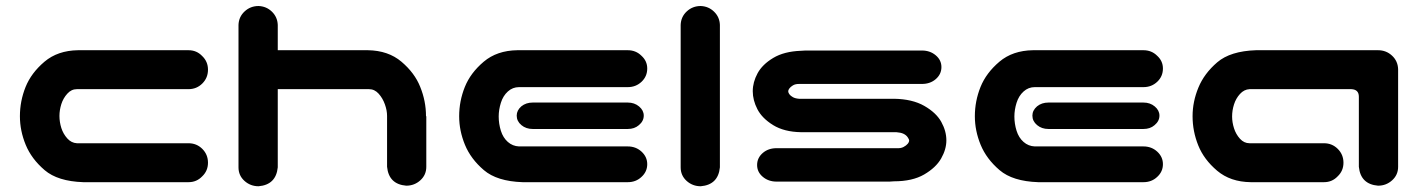

<svg xmlns="http://www.w3.org/2000/svg" viewBox="-20 -614 4781 645"><path d="M259.8 -2Q173.8 -4.9 129.9 -42.5Q85.9 -80.1 66.4 -127.4Q46.9 -174.8 46.9 -223.6Q46.9 -274.4 65.9 -321.8Q85 -369.1 129.4 -406.7Q173.8 -444.3 242.2 -445.3H613.3Q640.6 -445.3 659.2 -425.8Q678.7 -407.2 678.7 -379.9Q678.7 -352.5 659.7 -333.5Q640.6 -314.5 613.3 -314.5H238.3Q219.7 -314.5 206.1 -299.3Q192.4 -284.2 186 -264.2Q179.7 -244.1 179.7 -224.6Q179.7 -204.1 186 -184.1Q192.4 -164.1 206.1 -148.9Q219.7 -133.8 238.3 -132.8H613.3Q640.6 -132.8 659.7 -113.8Q678.7 -94.7 678.7 -67.4Q678.7 -40 659.2 -21.5Q640.6 -2 613.3 -2Z M848.6 -593.8Q875 -592.8 893.6 -574.7Q912.1 -556.6 913.1 -530.3V-445.3H1215.8Q1284.2 -444.3 1328.6 -406.7Q1373 -369.1 1391.6 -322.3Q1411.1 -274.4 1411.1 -223.6H1412.1V-53.7Q1412.1 -26.4 1392.1 -8.3Q1372.1 9.8 1344.7 9.8Q1286.1 4.9 1280.3 -53.7V-224.6Q1280.3 -243.2 1272.9 -263.7Q1265.6 -284.2 1252 -299.3Q1238.3 -314.5 1219.7 -314.5H913.1V-51.8Q907.2 6.8 848.6 11.7Q821.3 11.7 801.3 -6.3Q781.2 -24.4 781.2 -51.8V-530.3Q782.2 -557.6 801.8 -575.7Q821.3 -593.8 848.6 -593.8Z M1735.4 -2Q1649.4 -4.9 1605.5 -42.5Q1561.5 -80.1 1542 -127.4Q1522.5 -174.8 1522.5 -223.6Q1522.5 -274.4 1541.5 -321.8Q1560.5 -369.1 1605 -406.7Q1649.4 -444.3 1717.8 -445.3H2088.9Q2116.2 -445.3 2134.8 -426.8Q2154.3 -409.2 2154.3 -383.8Q2154.3 -357.4 2135.3 -339.4Q2116.2 -321.3 2088.9 -321.3H1723.6Q1702.1 -321.3 1686 -306.6Q1669.9 -292 1662.6 -268.6Q1655.3 -245.1 1655.3 -222.7Q1655.3 -198.2 1662.6 -174.8Q1669.9 -151.4 1686 -137.2Q1702.1 -123 1723.6 -122.1H2088.9Q2116.2 -122.1 2135.3 -104.5Q2154.3 -86.9 2154.3 -62.5Q2154.3 -37.1 2134.8 -19.5Q2116.2 -2 2088.9 -2ZM2142.6 -225.6Q2142.6 -207 2126 -193.4Q2111.3 -180.7 2088.9 -180.7H1769.5Q1747.1 -180.7 1731.4 -193.8Q1715.8 -207 1715.8 -225.6Q1715.8 -243.2 1731.4 -256.8Q1747.1 -269.5 1769.5 -269.5H2088.9Q2111.3 -269.5 2127 -256.3Q2142.6 -243.2 2142.6 -225.6Z M2334 -593.8Q2360.4 -592.8 2378.9 -574.7Q2397.5 -556.6 2398.4 -530.3V-51.8Q2392.6 6.8 2334 11.7Q2306.6 11.7 2286.6 -6.3Q2266.6 -24.4 2266.6 -51.8V-530.3Q2267.6 -557.6 2287.1 -575.7Q2306.6 -593.8 2334 -593.8Z M3142.6 -388.7Q3142.6 -364.3 3123 -347.7Q3104.5 -332 3077.1 -332H2664.1Q2651.4 -332 2643.6 -327.1Q2635.7 -322.3 2631.8 -316.9Q2627.9 -311.5 2627.9 -307.6Q2627.9 -302.7 2631.8 -297.4Q2635.7 -292 2643.6 -287.6Q2651.4 -283.2 2664.1 -282.2H2983.4Q3044.9 -281.2 3085 -258.3Q3125 -235.4 3142.1 -204.6Q3159.2 -173.8 3159.2 -142.6Q3159.2 -112.3 3141.6 -81.5Q3124 -50.8 3084.5 -27.8Q3044.9 -4.9 2983.4 -4.9Q2972.7 -3.9 2967.8 -3.9H2588.9Q2561.5 -3.9 2542.5 -20Q2523.4 -36.1 2523.4 -59.6Q2523.4 -84 2543 -100.6Q2561.5 -116.2 2588.9 -116.2H2991.2Q3005.9 -115.2 3015.1 -120.1Q3024.4 -125 3029.3 -130.9Q3034.2 -136.7 3034.2 -142.6Q3034.2 -145.5 3029.3 -152.8Q3024.4 -160.2 3015.1 -164.6Q3005.9 -168.9 2991.2 -169.9H2670.9Q2614.3 -170.9 2577.1 -193.8Q2540 -216.8 2524.4 -247.1Q2508.8 -277.3 2508.8 -307.6Q2508.8 -337.9 2524.9 -367.7Q2541 -397.5 2577.6 -419.4Q2614.3 -441.4 2670.9 -443.4Q2680.7 -444.3 2685.5 -444.3H3077.1Q3104.5 -444.3 3123.5 -428.2Q3142.6 -412.1 3142.6 -388.7Z M3467.8 -2Q3381.8 -4.9 3337.9 -42.5Q3293.9 -80.1 3274.4 -127.4Q3254.9 -174.8 3254.9 -223.6Q3254.9 -274.4 3273.9 -321.8Q3293 -369.1 3337.4 -406.7Q3381.8 -444.3 3450.2 -445.3H3821.3Q3848.6 -445.3 3867.2 -426.8Q3886.7 -409.2 3886.7 -383.8Q3886.7 -357.4 3867.7 -339.4Q3848.6 -321.3 3821.3 -321.3H3456.1Q3434.6 -321.3 3418.5 -306.6Q3402.3 -292 3395 -268.6Q3387.7 -245.1 3387.7 -222.7Q3387.7 -198.2 3395 -174.8Q3402.3 -151.4 3418.5 -137.2Q3434.6 -123 3456.1 -122.1H3821.3Q3848.6 -122.1 3867.7 -104.5Q3886.7 -86.9 3886.7 -62.5Q3886.7 -37.1 3867.2 -19.5Q3848.6 -2 3821.3 -2ZM3875 -225.6Q3875 -207 3858.4 -193.4Q3843.8 -180.7 3821.3 -180.7H3502Q3479.5 -180.7 3463.9 -193.8Q3448.2 -207 3448.2 -225.6Q3448.2 -243.2 3463.9 -256.8Q3479.5 -269.5 3502 -269.5H3821.3Q3843.8 -269.5 3859.4 -256.3Q3875 -243.2 3875 -225.6Z M4544.9 -53.7V-289.1Q4544.9 -313.5 4519.5 -314.5H4177.7Q4159.2 -313.5 4145.5 -298.3Q4131.8 -283.2 4125.5 -263.2Q4119.1 -243.2 4119.1 -222.7Q4119.1 -203.1 4125.5 -183.1Q4131.8 -163.1 4145.5 -147.9Q4159.2 -132.8 4177.7 -132.8H4427.7Q4455.1 -132.8 4474.1 -113.8Q4493.2 -94.7 4493.2 -67.4Q4493.2 -40 4473.6 -21.5Q4455.1 -2 4427.7 -2H4181.6Q4113.3 -2.9 4068.8 -40.5Q4024.4 -78.1 4005.4 -125.5Q3986.3 -172.9 3986.3 -223.6Q3986.3 -272.5 4005.9 -319.8Q4025.4 -367.2 4069.3 -404.8Q4113.3 -442.4 4199.2 -445.3H4609.4Q4636.7 -445.3 4656.2 -427.2Q4675.8 -409.2 4676.8 -381.8V-53.7Q4676.8 -26.4 4656.7 -8.3Q4636.7 9.8 4609.4 9.8Q4550.8 4.9 4544.9 -53.7Z"/></svg>

Font: Nico Moji
Style: Regular
Weight: 400
Version: Version 1.02